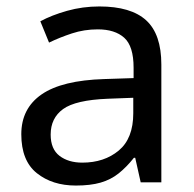

<svg xmlns="http://www.w3.org/2000/svg" viewBox="-20 -565 601 595"><path d="M288 -545Q386 -545 433 -502Q480 -459 480 -365V0H416L399 -76H395Q372 -47 347.5 -27.5Q323 -8 291.5 1Q260 10 215 10Q142 10 94 -28.5Q46 -67 46 -149Q46 -229 109 -272.5Q172 -316 303 -320L394 -323V-355Q394 -422 365 -448Q336 -474 283 -474Q241 -474 203 -461.5Q165 -449 132 -433L105 -499Q140 -518 188 -531.5Q236 -545 288 -545ZM314 -259Q214 -255 175.5 -227Q137 -199 137 -148Q137 -103 164.5 -82Q192 -61 235 -61Q303 -61 348 -98.5Q393 -136 393 -214V-262Z"/></svg>

Font: Noto Sans Thaana
Style: Regular
Weight: 400
Designer: Monotype Design Team
Foundry: Monotype Imaging Inc.
Version: Version 2.001